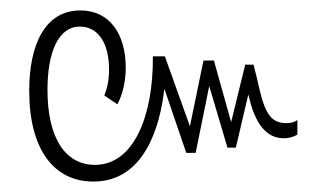

<svg xmlns="http://www.w3.org/2000/svg" viewBox="-20 -426 616 368"><path d="M159 -78C257 -78 287 -184 295 -256L337 -133H355L381 -261L416 -143H432L456 -245C469 -186 492 -161 524 -161C535 -161 543 -164 550 -168V-196C545 -192 538 -190 529 -190C496 -190 486 -213 473 -274L466 -302H450L423 -192L390 -310H370L344 -184L296 -318H273C274 -203 236 -110 162 -110C106 -110 71 -160 71 -254C71 -324 91 -375 133 -375C169 -375 189 -342 189 -293C189 -271 185 -256 180 -243L205 -226C215 -245 221 -270 221 -296C221 -361 190 -406 134 -406C66 -406 36 -340 36 -252C36 -140 83 -78 159 -78Z"/></svg>

Font: Noto Sans Thai UI ExtCond ExtLt
Style: Regular
Weight: 200
Width: 2
Designer: Monotype Design Team
Foundry: Monotype Imaging Inc.
Version: Version 2.000